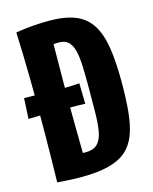

<svg xmlns="http://www.w3.org/2000/svg" viewBox="-115 -781 691 866"><g transform="rotate(-15 230.0 -348.5)"><path d="M-6 -304 -1 -400Q11 -400 33.5 -399.5Q56 -399 85 -398.5Q114 -398 146 -397Q180 -396 210.5 -397.5Q241 -399 257 -400L259 -304Q246 -305 225.5 -305Q205 -305 183 -305.5Q161 -306 140 -306Q83 -306 45.5 -305.5Q8 -305 -6 -304ZM158 11Q143 11 123.5 10.5Q104 10 84 8.5Q64 7 45 6L103 -100Q119 -97 138.5 -95Q158 -93 176 -92.5Q194 -92 205 -92Q240 -92 258.5 -109.5Q277 -127 284 -161Q291 -195 292 -245.5Q293 -296 293 -362Q293 -423 291.5 -468Q290 -513 282.5 -543Q275 -573 259 -587.5Q243 -602 214 -602Q196 -602 168.5 -598.5Q141 -595 114 -589L42 -695Q83 -702 124 -705Q165 -708 196 -708Q272 -708 320 -688.5Q368 -669 395 -626.5Q422 -584 432.5 -517Q443 -450 443 -355Q443 -276 437 -215.5Q431 -155 414.5 -112Q398 -69 366.5 -42Q335 -15 284 -2Q233 11 158 11ZM45 6Q46 -34 47 -94Q48 -154 48.5 -221.5Q49 -289 49 -350Q49 -404 48 -468Q47 -532 45.5 -592.5Q44 -653 42 -695L192 -691Q191 -657 190.5 -622.5Q190 -588 190 -553Q190 -518 189.5 -483.5Q189 -449 189 -415.5Q189 -382 189 -350Q189 -325 189 -291Q189 -257 189.5 -218.5Q190 -180 190.5 -140.5Q191 -101 191.5 -64Q192 -27 192 4Z"/></g></svg>

Font: Truculenta Black
Style: Regular
Weight: 900
Version: Version 1.002